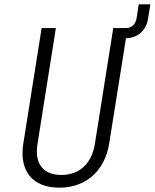

<svg xmlns="http://www.w3.org/2000/svg" viewBox="-20 -860 717 890"><path d="M255 10C379 10 466 -69 486 -194L564 -683C616 -683 658 -718 666 -772L677 -840H623L613 -774C608 -748 590 -730 565 -730H505L420 -194C406 -104 350 -49 265 -49C178 -49 139 -103 154 -194L239 -730H173L88 -194C68 -69 130 10 255 10Z"/></svg>

Font: JetBrains Mono ExtraLight
Style: Italic
Weight: 240
Italic angle: -9°
Monospace: yes
Designer: Philipp Nurullin, Konstantin Bulenkov
Foundry: JetBrains
Version: Version 2.305